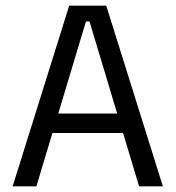

<svg xmlns="http://www.w3.org/2000/svg" viewBox="-20 -659 621 679"><path d="M108.7 0H24.7L224.7 -639H355.7L556 0H471.9L296.6 -583H283.9ZM435.5 -188.7H144.3V-257.6H435.5Z"/></svg>

Font: Anek Kannada Medium
Style: Regular
Weight: 500
Designer: Vaishnavi Murthy, Maithili Shingre (Kannada) & Yesha Goshar (Latin)
Foundry: Ek Type
Version: Version 1.003